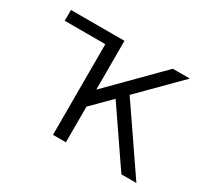

<svg xmlns="http://www.w3.org/2000/svg" viewBox="-104 -623 828 774"><g transform="rotate(30 310.5 -236.0)"><path d="M25.9 -421.9V-472.2H274.9V-245.1L500 -472.2H579.1L401.9 -293.9L603 0H533.2L360.8 -252L274.9 -166V0H214.8V-421.9Z"/></g></svg>

Font: CMU Bright
Style: Roman
Weight: 500
Version: Version 0.7.0